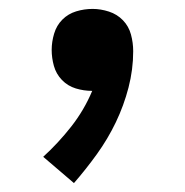

<svg xmlns="http://www.w3.org/2000/svg" viewBox="-20 -196 415 431"><path d="M146 215 77 156Q111 125 140 88Q169 51 187 8Q168 8 150 2.5Q132 -3 119 -16.5Q106 -30 101 -48Q96 -66 96 -84Q96 -102 101.5 -120.5Q107 -139 120 -152Q133 -165 151 -170.5Q169 -176 188 -176Q206 -176 224.5 -170Q243 -164 256 -150.5Q269 -137 274 -118.5Q279 -100 279 -81Q279 -40 268.5 0.5Q258 41 240 78.5Q222 116 197.5 150Q173 184 146 215Z"/></svg>

Font: Iosevka Custom Semibold
Style: Regular
Weight: 600
Designer: Belleve Invis
Foundry: Belleve Invis
Version: Version 27.0.2; ttfautohint (v1.8.4)